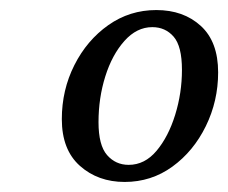

<svg xmlns="http://www.w3.org/2000/svg" viewBox="-20 -778 454 382"><path d="M228 -416Q175 -416 139 -448Q103 -480 103 -541Q103 -599 128 -648.5Q153 -698 195.5 -728Q238 -758 291 -758Q345 -758 379.5 -726.5Q414 -695 414 -634Q414 -577 389.5 -527Q365 -477 323 -446.5Q281 -416 228 -416ZM236 -450Q268 -450 291.5 -478Q315 -506 328.5 -549.5Q342 -593 342 -639Q342 -686 325.5 -705Q309 -724 283 -724Q252 -724 227.5 -696.5Q203 -669 189.5 -626Q176 -583 176 -535Q176 -489 193 -469.5Q210 -450 236 -450Z"/></svg>

Font: Source Serif 4 SmText
Style: Italic
Weight: 400
Italic angle: -12°
Designer: Frank Grießhammer
Foundry: Adobe
Version: Version 4.005;hotconv 1.1.0;makeotfexe 2.6.0